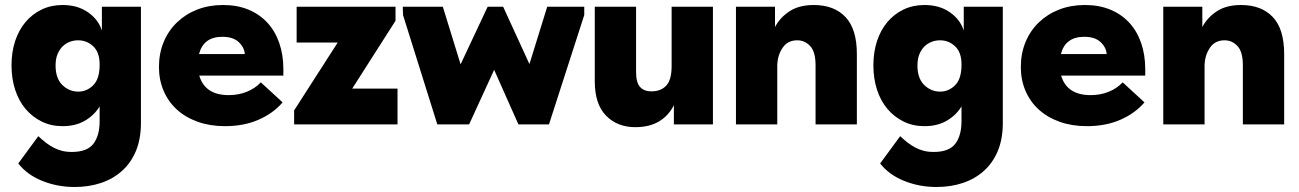

<svg xmlns="http://www.w3.org/2000/svg" viewBox="-20 -497 5190 767"><path d="M230 7Q184 7 146.5 -11.5Q109 -30 82 -62Q55 -94 40.5 -138.5Q26 -183 26 -236Q26 -289 40.5 -333Q55 -377 82 -409Q109 -441 146.5 -459Q184 -477 230 -477Q290 -477 331.5 -448Q373 -419 387 -375V-470H543V0Q542 62 522 108.5Q502 155 466.5 186.5Q431 218 383 234Q335 250 278 250Q209 250 148.5 225.5Q88 201 53 156L133 47Q149 62 164 73.5Q179 85 194.5 93Q210 101 227.5 105.5Q245 110 267 110Q328 110 353 77.5Q378 45 378 -13V-72Q357 -37 319.5 -15Q282 7 230 7ZM293 -131Q326 -131 351.5 -155.5Q377 -180 378 -234V-240Q378 -288 352.5 -312Q327 -336 292 -336Q275 -336 259 -330Q243 -324 230.5 -312Q218 -300 210 -281Q202 -262 202 -235Q202 -184 229 -157.5Q256 -131 293 -131Z M879 7Q819 7 770 -10.5Q721 -28 686.5 -59.5Q652 -91 633.5 -134.5Q615 -178 615 -229Q615 -284 634 -329.5Q653 -375 687.5 -408Q722 -441 768.5 -459Q815 -477 871 -477Q928 -477 972.5 -458.5Q1017 -440 1048 -406.5Q1079 -373 1095.5 -325.5Q1112 -278 1112 -221V-195H776Q799 -117 894 -117Q932 -117 965 -130Q998 -143 1022 -168L1109 -88Q1071 -44 1012.5 -18.5Q954 7 879 7ZM868 -350Q793 -350 775 -281H958Q956 -308 933.5 -329Q911 -350 868 -350Z M1155 -56 1329 -327H1165V-470H1560V-414L1387 -143H1568V0H1155Z M1590 -437 1589 -470H1749L1820 -240L1928 -470H1990L2095 -241L2166 -470H2314V-437L2173 0H2051L1954 -218L1854 0H1727Z M2518 11Q2446 11 2401 -35Q2356 -81 2356 -172V-470H2521V-209Q2521 -167 2537 -149.5Q2553 -132 2582 -132Q2620 -132 2641.5 -155Q2663 -178 2663 -233V-470H2828V0H2672V-77Q2652 -36 2613.5 -12.5Q2575 11 2518 11Z M3238 -236Q3238 -290 3216.5 -313Q3195 -336 3165 -336Q3127 -336 3107 -307Q3087 -278 3085 -240V0H2920V-470H3076V-389Q3096 -427 3134 -452Q3172 -477 3231 -477Q3312 -477 3357.5 -429Q3403 -381 3403 -281V0H3238V-236Z M3673 7Q3627 7 3589.5 -11.5Q3552 -30 3525 -62Q3498 -94 3483.5 -138.5Q3469 -183 3469 -236Q3469 -289 3483.5 -333Q3498 -377 3525 -409Q3552 -441 3589.5 -459Q3627 -477 3673 -477Q3733 -477 3774.5 -448Q3816 -419 3830 -375V-470H3986V0Q3985 62 3965 108.5Q3945 155 3909.5 186.5Q3874 218 3826 234Q3778 250 3721 250Q3652 250 3591.5 225.5Q3531 201 3496 156L3576 47Q3592 62 3607 73.5Q3622 85 3637.5 93Q3653 101 3670.5 105.5Q3688 110 3710 110Q3771 110 3796 77.5Q3821 45 3821 -13V-72Q3800 -37 3762.5 -15Q3725 7 3673 7ZM3736 -131Q3769 -131 3794.5 -155.5Q3820 -180 3821 -234V-240Q3821 -288 3795.5 -312Q3770 -336 3735 -336Q3718 -336 3702 -330Q3686 -324 3673.5 -312Q3661 -300 3653 -281Q3645 -262 3645 -235Q3645 -184 3672 -157.5Q3699 -131 3736 -131Z M4322 7Q4262 7 4213 -10.5Q4164 -28 4129.5 -59.5Q4095 -91 4076.5 -134.5Q4058 -178 4058 -229Q4058 -284 4077 -329.5Q4096 -375 4130.5 -408Q4165 -441 4211.5 -459Q4258 -477 4314 -477Q4371 -477 4415.5 -458.5Q4460 -440 4491 -406.5Q4522 -373 4538.5 -325.5Q4555 -278 4555 -221V-195H4219Q4242 -117 4337 -117Q4375 -117 4408 -130Q4441 -143 4465 -168L4552 -88Q4514 -44 4455.5 -18.5Q4397 7 4322 7ZM4311 -350Q4236 -350 4218 -281H4401Q4399 -308 4376.5 -329Q4354 -350 4311 -350Z M4945 -236Q4945 -290 4923.5 -313Q4902 -336 4872 -336Q4834 -336 4814 -307Q4794 -278 4792 -240V0H4627V-470H4783V-389Q4803 -427 4841 -452Q4879 -477 4938 -477Q5019 -477 5064.5 -429Q5110 -381 5110 -281V0H4945V-236Z"/></svg>

Font: Tilda Sans Black
Style: Regular
Weight: 900
Designer: ParaType Ltd
Foundry: ParaType Ltd
Version: Version 1.009